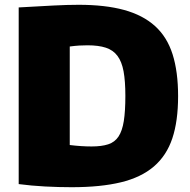

<svg xmlns="http://www.w3.org/2000/svg" viewBox="-20 -770 793 801"><path d="M279 11Q225 11 168 8Q111 5 58 -2V-739Q145 -744 203.5 -747Q262 -750 308 -750Q419 -750 497.5 -728.5Q576 -707 626.5 -661.5Q677 -616 700 -543.5Q723 -471 723 -369Q723 -265 699 -193Q675 -121 622 -75.5Q569 -30 484.5 -9.5Q400 11 279 11ZM362 -159Q404 -159 431.5 -168Q459 -177 474.5 -200.5Q490 -224 496.5 -265Q503 -306 503 -370Q503 -432 495.5 -472.5Q488 -513 470 -537Q452 -561 421.5 -571Q391 -581 345 -581Q327 -581 310.5 -580Q294 -579 271 -576V-165Q319 -159 362 -159Z"/></svg>

Font: Encode Sans Narrow
Style: Black
Weight: 900
Designer: Pablo Impallari, Andres Torresi
Foundry: Pablo Impallari, Andres Torresi
Version: Version 1.000; ttfautohint (v1.00) -l 8 -r 50 -G 200 -x 14 -